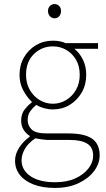

<svg xmlns="http://www.w3.org/2000/svg" viewBox="-20 -690 520 944"><path d="M250 234Q189 234 145 217Q101 200 77.5 170Q54 140 54 100Q54 68 73.5 37Q93 6 126 -18V-22Q108 -33 96 -52Q84 -71 84 -98Q84 -131 102.5 -153.5Q121 -176 136 -186V-190Q114 -210 95 -244.5Q76 -279 76 -322Q76 -370 98 -408Q120 -446 157 -468Q194 -490 240 -490Q260 -490 276 -486.5Q292 -483 302 -478H462V-450H346Q372 -429 388 -396Q404 -363 404 -322Q404 -274 382 -235.5Q360 -197 323 -174.5Q286 -152 240 -152Q219 -152 197 -158Q175 -164 158 -174Q142 -161 129 -143.5Q116 -126 116 -100Q116 -73 135.5 -53.5Q155 -34 210 -34H316Q396 -34 433 -8Q470 18 470 74Q470 114 443 150.5Q416 187 366.5 210.5Q317 234 250 234ZM240 -180Q275 -180 305 -198Q335 -216 353.5 -248Q372 -280 372 -322Q372 -365 354 -396Q336 -427 306 -444.5Q276 -462 240 -462Q186 -462 147 -424.5Q108 -387 108 -322Q108 -280 126.5 -248Q145 -216 175 -198Q205 -180 240 -180ZM252 206Q309 206 350.5 187Q392 168 415 138Q438 108 438 76Q438 34 408.5 16Q379 -2 322 -2H212Q208 -2 191 -4Q174 -6 154 -10Q118 14 102 42.5Q86 71 86 98Q86 146 129.5 176Q173 206 252 206ZM248 -600Q235 -600 225.5 -610Q216 -620 216 -636Q216 -651 225.5 -660.5Q235 -670 248 -670Q262 -670 271 -660.5Q280 -651 280 -636Q280 -620 271 -610Q262 -600 248 -600Z"/></svg>

Font: Source Sans Variable
Style: Regular
Weight: 200
Designer: Paul D. Hunt
Foundry: Adobe Systems Incorporated
Version: Version 3.006;hotconv 1.0.111;makeotfexe 2.5.65597